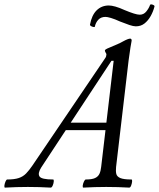

<svg xmlns="http://www.w3.org/2000/svg" viewBox="-86 -852 724 875"><path d="M-63 3Q-67 3 -66 -6Q-65 -15 -61 -24.5Q-57 -34 -53 -34Q-21 -34 -1 -40.5Q19 -47 33 -61.5Q47 -76 62 -98L392 -585Q396 -590 397.5 -595Q399 -600 399 -604Q399 -606 398 -608Q397 -610 395 -613Q394 -615 393 -617.5Q392 -620 392 -622Q392 -624 396 -627Q400 -630 415 -636Q434 -644 449 -650.5Q464 -657 476 -664Q487 -670 495 -673Q503 -676 507 -676Q514 -676 514 -667Q512 -658 508.5 -635.5Q505 -613 500 -576L443 -91Q441 -72 444 -59.5Q447 -47 462.5 -40.5Q478 -34 513 -34Q517 -34 516 -24.5Q515 -15 511.5 -6Q508 3 503 3Q451 0 398 0Q347 0 294 3Q290 3 291 -6Q292 -15 296.5 -24.5Q301 -34 305 -34Q333 -34 347 -40.5Q361 -47 367 -59.5Q373 -72 375 -91L432 -575H422L102 -89Q85 -62 94 -48Q103 -34 156 -34Q160 -34 159 -24.5Q158 -15 154 -6Q150 3 145 3Q94 0 41 0Q-10 0 -63 3ZM193 -259 214 -293H432L429 -259ZM346 -730Q346 -728 340 -729Q334 -730 329 -733Q324 -736 324 -739Q332 -783 354.5 -805Q377 -827 410 -827Q422 -827 440 -822Q458 -817 482 -806Q506 -796 523.5 -790.5Q541 -785 551 -785Q569 -785 581 -800Q593 -815 598 -830Q600 -833 605 -832Q610 -831 614.5 -828.5Q619 -826 618 -822Q612 -799 600.5 -778.5Q589 -758 572.5 -745Q556 -732 533 -732Q522 -732 504 -738Q486 -744 461 -754Q437 -765 420 -770Q403 -775 395 -775Q374 -775 362 -762Q350 -749 346 -730Z"/></svg>

Font: Junicode VF
Style: Italic
Weight: 400
Italic angle: -11°
Designer: Peter S. Baker
Version: Version 2.209